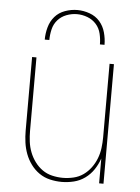

<svg xmlns="http://www.w3.org/2000/svg" viewBox="-53 -782 607 832"><g transform="rotate(5 250.0 -366.0)"><path d="M247 8Q221 8 195.5 2Q170 -4 149 -18.5Q128 -33 112.5 -54Q97 -75 88 -99Q79 -123 75.5 -148.5Q72 -174 72 -200V-520H91V-200Q91 -177 94 -153.5Q97 -130 105.5 -108Q114 -86 128 -67Q142 -48 161 -34.5Q180 -21 203.5 -15.5Q227 -10 250 -10Q273 -10 296.5 -15.5Q320 -21 339 -34.5Q358 -48 372 -67Q386 -86 394.5 -108Q403 -130 406 -153.5Q409 -177 409 -200V-520H428V0H409V-108Q400 -82 385 -59.5Q370 -37 348 -21Q326 -5 299.5 1.5Q273 8 247 8ZM120 -600Q120 -627 127.5 -654Q135 -681 152.5 -701Q170 -721 196.5 -730.5Q223 -740 250 -740Q277 -740 303.5 -730.5Q330 -721 347.5 -701Q365 -681 372.5 -654Q380 -627 380 -600H360Q360 -623 354.5 -646.5Q349 -670 333.5 -687.5Q318 -705 295.5 -713.5Q273 -722 250 -722Q227 -722 204.5 -713.5Q182 -705 166.5 -687.5Q151 -670 145.5 -646.5Q140 -623 140 -600Z"/></g></svg>

Font: Iosevka Curly Thin
Style: Regular
Weight: 100
Monospace: yes
Designer: Belleve Invis
Foundry: Belleve Invis
Version: Version 22.1.2; ttfautohint (v1.8.4)